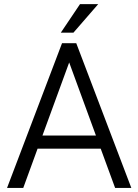

<svg xmlns="http://www.w3.org/2000/svg" viewBox="-20 -923 679 943"><path d="M545.4 0 474.6 -192.9H164.6L94.2 0H14.6L284.7 -710.9H354.5L625 0ZM188.5 -257.3H451.2L319.8 -616.2ZM278.8 -762.7 373 -902.8H462.4L340.8 -762.7Z"/></svg>

Font: Vazirmatn RD FD Light
Style: Regular
Weight: 300
Designer: Saber Rastikerdar
Foundry: Saber Rastikerdar
Version: Version 33.003